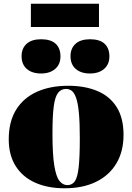

<svg xmlns="http://www.w3.org/2000/svg" viewBox="-20 -998 711 1032"><path d="M327 14Q237 14 169.5 -16Q102 -46 64.5 -105Q27 -164 27 -249Q27 -344 66.5 -408Q106 -472 178 -504.5Q250 -537 347 -537Q436 -537 503 -509Q570 -481 607 -422.5Q644 -364 644 -273Q644 -184 605.5 -119.5Q567 -55 496 -20.5Q425 14 327 14ZM342 -3Q368 -3 382.5 -24Q397 -45 403 -100Q409 -155 409 -256Q409 -340 404 -392Q399 -444 389 -472Q379 -500 365.5 -510Q352 -520 335 -520Q309 -520 292.5 -499.5Q276 -479 269 -427Q262 -375 262 -280Q262 -167 272 -107Q282 -47 300 -25Q318 -3 342 -3ZM464 -603Q415 -603 387 -627.5Q359 -652 359 -696Q359 -738 386 -762.5Q413 -787 464 -787Q516 -787 542 -763Q568 -739 568 -695Q568 -652 539.5 -627.5Q511 -603 464 -603ZM201 -603Q152 -603 124 -627.5Q96 -652 96 -696Q96 -738 123 -762.5Q150 -787 201 -787Q253 -787 279 -763Q305 -739 305 -695Q305 -652 276.5 -627.5Q248 -603 201 -603ZM146 -853V-978H512V-853Z"/></svg>

Font: Display Black
Style: Regular
Weight: 900
Designer: Latin by Veronika Burian and Jose Scaglione. Greek by Irene Vlachou. Cyrillic by Vera Evstafieva.
Foundry: TypeTogether
Version: Version 3.002